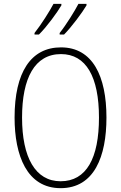

<svg xmlns="http://www.w3.org/2000/svg" viewBox="-20 -1037 631 1001"><path d="M431 -1009V-1017H389C370 -980 324 -906 291 -865V-857H314C353 -896 410 -973 431 -1009ZM300 -1009V-1017H259C239 -979 195 -909 160 -865V-857H183C224 -897 279 -973 300 -1009ZM535 -424C535 -640 463 -790 298 -790C141 -790 56 -660 56 -424C56 -227 120 -56 296 -56C472 -56 535 -222 535 -424ZM95 -424C95 -630 161 -755 298 -755C429 -755 496 -636 496 -424C496 -213 431 -92 296 -92C164 -92 95 -217 95 -424Z"/></svg>

Font: Noto Sans Malayalam UI Condensed ExtraLight
Style: Regular
Weight: 200
Width: 3
Designer: Jelle Bosma - Monotype Design Team
Foundry: Monotype Imaging Inc.
Version: Version 2.104